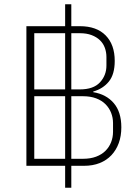

<svg xmlns="http://www.w3.org/2000/svg" viewBox="-20 -800 654 902"><path d="M315 82H286V-21H104V-677H286V-780H315V-677H355Q434 -677 476.5 -633.5Q519 -590 519 -514Q519 -451 491.5 -417Q464 -383 418 -370V-367Q479 -357 514.5 -315.5Q550 -274 550 -202Q550 -161 538 -128Q526 -95 503.5 -71Q481 -47 448.5 -34Q416 -21 374 -21H315ZM286 -380V-644H141V-380ZM315 -380H355Q419 -380 449.5 -413Q480 -446 480 -492V-532Q480 -555 472.5 -575.5Q465 -596 449.5 -611Q434 -626 410.5 -635Q387 -644 355 -644H315ZM286 -54V-348H141V-54ZM315 -54H369Q405 -54 431.5 -64Q458 -74 475.5 -91.5Q493 -109 502 -132Q511 -155 511 -181V-222Q511 -247 502 -270Q493 -293 475.5 -310.5Q458 -328 431.5 -338Q405 -348 369 -348H315Z"/></svg>

Font: IBM Plex Sans Hebrew ExtraLight
Style: Regular
Weight: 200
Designer: Mike Abbink, Paul van der Laan, Pieter van Rosmalen, Yanek Iontef
Foundry: Bold Monday
Version: Version 1.2